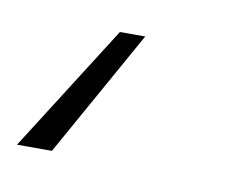

<svg xmlns="http://www.w3.org/2000/svg" viewBox="-68 -22 313 259"><g transform="rotate(10 88.0 108.0)"><path d="M113.3 21.5 16.1 195.3H-31.7L78.6 21.5Z"/></g></svg>

Font: Inter 28pt ExtraLight
Style: Italic
Weight: 250
Italic angle: -9.3988°
Designer: Rasmus Andersson
Foundry: rsms
Version: Version 4.001;git-66647c0bb